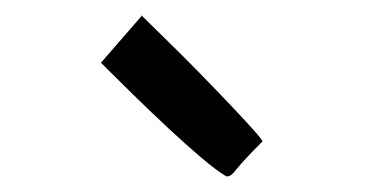

<svg xmlns="http://www.w3.org/2000/svg" viewBox="-20 -819 479 251"><path d="M275 -589Q263 -596 243 -613Q223 -630 200.5 -651Q178 -672 158 -691.5Q138 -711 125 -724Q112 -737 112 -737L165 -798Q162 -802 172 -792Q182 -782 200.5 -764Q219 -746 240.5 -724Q262 -702 281 -682Q300 -662 312 -648.5Q324 -635 323 -634Q298 -609 289 -597.5Q280 -586 275 -589Z"/></svg>

Font: Palette Mosaic
Style: Regular
Weight: 400
Designer: Shibuyafont
Version: Version 1.001